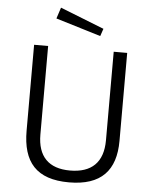

<svg xmlns="http://www.w3.org/2000/svg" viewBox="-62 -989 833 1050"><g transform="rotate(5 355.0 -464.0)"><path d="M230 -938 210 -877 457 -802 471 -843ZM612 -240V-723H538V-237C538 -115 474 -55 356 -55C239 -55 178 -117 178 -237V-723H101V-252C101 -79 177 10 356 10C533 10 612 -78 612 -240Z"/></g></svg>

Font: United Sans Light
Style: Regular
Weight: 300
Designer: Pablo Impallari, Rodrigo Fuenzalida (Modified by Dan O. Williams)
Version: Version 1.000;PS 001.000;hotconv 1.0.88;makeotf.lib2.5.64775